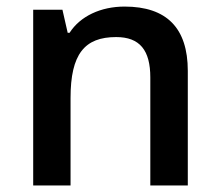

<svg xmlns="http://www.w3.org/2000/svg" viewBox="-20 -570 675 590"><path d="M557.1 -352.1C557.1 -483.9 492.2 -549.8 362.8 -549.8C290 -549.8 226.6 -520.5 193.8 -469.2H188L171.9 -540H82V0H196.8V-269C196.8 -403.8 239.7 -456.1 336.9 -456.1C409.7 -456.1 441.9 -415.5 441.9 -332V0H557.1Z"/></svg>

Font: Open Sans 600
Style: Regular
Weight: 600
Foundry: Ascender Corporation
Version: Version 1.100;PS 001.100;hotconv 1.0.88;makeotf.lib2.5.64775